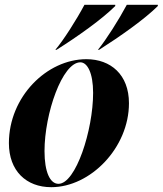

<svg xmlns="http://www.w3.org/2000/svg" viewBox="-20 -766 676 798"><path d="M516 -337C516 -456 440 -520 339 -520C175 -520 17 -364 17 -171C17 -56 89 12 193 12C356 12 516 -152 516 -337ZM165 -138C165 -294 239 -507 314 -507C343 -507 367 -463 367 -380C367 -225 295 -2 223 -2C188 -2 165 -51 165 -138ZM210 -559H215C304 -615 405 -687 459 -741V-746H331C298 -684 244 -599 210 -559ZM387 -559H392C480 -615 582 -687 636 -741V-746H507C474 -684 420 -599 387 -559Z"/></svg>

Font: Nyght Serif Bold Italic
Style: Regular
Weight: 700
Italic angle: -16°
Designer: Maksym Kobuzan
Version: Version 0.410;Glyphs 3.1.2 (3151)